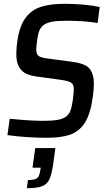

<svg xmlns="http://www.w3.org/2000/svg" viewBox="-20 -716 577 1009"><path d="M19 0ZM19 -6 31 -92Q137 -81 209 -81Q255 -81 282.5 -86Q310 -91 327 -103Q343 -115 350.5 -135.5Q358 -156 363 -192Q369 -237 367.5 -255.5Q366 -274 352 -282.5Q338 -291 303 -296L171 -314Q119 -321 95.5 -344Q72 -367 67.5 -404Q63 -441 71 -499Q82 -578 113.5 -621Q145 -664 195 -680Q245 -696 320 -696Q371 -696 420.5 -691.5Q470 -687 504 -679L493 -595Q424 -607 330 -607Q282 -607 254.5 -602Q227 -597 210 -585Q194 -573 186.5 -554.5Q179 -536 175 -503Q169 -464 171 -446Q173 -428 185 -420.5Q197 -413 227 -409L361 -391Q406 -385 432 -370.5Q458 -356 468 -320Q479 -282 467 -202Q455 -116 425.5 -70.5Q396 -25 349 -8.5Q302 8 228 8Q120 8 19 -6ZM191 182 194 165H151L165 62H271L260 143Q252 199 240 225.5Q228 252 201.5 262.5Q175 273 121 273L127 230Q163 230 175 220.5Q187 211 191 182Z"/></svg>

Font: Assailand Medium
Style: Italic
Weight: 500
Italic angle: -8°
Designer: Hector Gatti with collaboration of the Omnibus-Type team
Foundry: Omnibus-Type
Version: Version 0.072;October 19, 2019;FontCreator 12.0.0.2547 64-bi